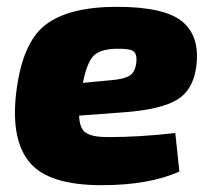

<svg xmlns="http://www.w3.org/2000/svg" viewBox="-20 -531 616 563"><path d="M494 -141 506 -28Q417 12 278 12Q124 12 68 -53.5Q12 -119 27 -255Q44 -404 112.5 -457.5Q181 -511 323 -511Q464 -511 516 -466.5Q568 -422 555 -332Q545 -265 497.5 -237.5Q450 -210 347 -202L212 -192Q213 -154 232 -141.5Q251 -129 296 -129Q391 -129 494 -141ZM223 -288 307 -296Q344 -299 360.5 -309.5Q377 -320 380 -350Q382 -374 370 -381.5Q358 -389 320 -388Q274 -387 254.5 -367.5Q235 -348 223 -288Z"/></svg>

Font: Ezarion Extra Bold
Style: Italic
Weight: 800
Italic angle: -8°
Designer: Natanael Gama
Version: Version 1.001;PS 001.001;hotconv 1.0.70;makeotf.lib2.5.58329